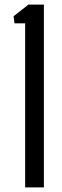

<svg xmlns="http://www.w3.org/2000/svg" viewBox="-20 -820 272 840"><path d="M90 0V-718H43.5L39.5 -749L104.5 -800H172V0Z"/></svg>

Font: Big Shoulders Stencil Text
Style: Regular
Weight: 400
Designer: Patric King
Foundry: XO Type Co
Version: Version 1.000